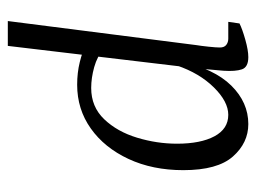

<svg xmlns="http://www.w3.org/2000/svg" viewBox="-100 -360 640 479"><g transform="rotate(90 219.5 -120.0)"><path d="M191 7Q161 7 134.5 0.5Q108 -6 85 -17L100 -60Q120 -43 147 -35.5Q174 -28 199 -28Q246 -28 277 -60.5Q308 -93 323 -142.5Q338 -192 338 -242Q338 -301 319.5 -335.5Q301 -370 266 -370Q233 -370 197.5 -334Q162 -298 143 -242L132 -249Q151 -335 193 -377.5Q235 -420 289 -420Q336 -420 370 -381.5Q404 -343 404 -258Q404 -181 376 -121Q348 -61 300 -27Q252 7 191 7ZM32 180 92 -290Q94 -302 96 -321Q98 -340 98 -349Q98 -360 91.5 -365Q85 -370 76 -370H34L38 -398Q52 -405 78.5 -412.5Q105 -420 122 -420Q147 -420 152.5 -404Q158 -388 156 -358L150 -291L94 180Z"/></g></svg>

Font: Yrsa Light
Style: Italic
Weight: 300
Italic angle: -7.10001°
Designer: Anna Giedrys (Yrsa+Rasa design), David Brezina (Yrsa art-direction, Rasa art-direction, design)
Foundry: Rosetta Type Foundry
Version: Version 2.004